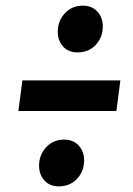

<svg xmlns="http://www.w3.org/2000/svg" viewBox="-20 -670 471 678"><path d="M118 -85Q118 -123 143 -150Q168 -177 206 -177Q239 -177 258 -156Q277 -135 277 -104Q277 -65 252 -38.5Q227 -12 188 -12Q155 -12 136.5 -33Q118 -54 118 -85ZM184 -558Q184 -596 209 -623Q234 -650 272 -650Q305 -650 324 -629Q343 -608 343 -577Q343 -538 318 -511.5Q293 -485 254 -485Q221 -485 202.5 -506Q184 -527 184 -558ZM45 -278 59 -386H405L391 -278Z"/></svg>

Font: Fira Sans Extra Condensed SemiBold
Style: Italic
Weight: 600
Width: 3
Italic angle: -8°
Designer: Carrois Corporate & Edenspiekermann AG
Foundry: Carrois Corporate GbR & Edenspiekermann AG
Version: Version 4.203